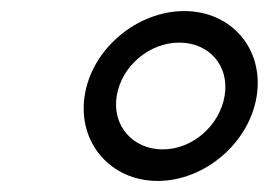

<svg xmlns="http://www.w3.org/2000/svg" viewBox="-20 -799 486 347"><path d="M133 -626C120 -541 180 -472 265 -472C350 -472 431 -541 444 -626C457 -711 398 -779 313 -779C228 -779 146 -711 133 -626ZM191 -626C200 -680 250 -722 304 -722C358 -722 395 -680 386 -626C377 -572 328 -529 274 -529C220 -529 182 -572 191 -626Z"/></svg>

Font: Charger Pro
Style: Obl
Weight: 400
Designer: Jasper
Foundry: Cannot Into Space Fonts
Version: Version 1.09